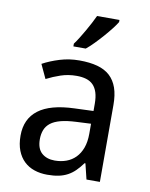

<svg xmlns="http://www.w3.org/2000/svg" viewBox="-87 -829 704 903"><g transform="rotate(10 265.5 -378.0)"><path d="M387.2 0 369.1 -74.2H365.2Q349.1 -52.2 333 -36.4Q316.9 -20.5 297.9 -10.3Q278.8 0 255.4 4.9Q231.9 9.8 201.2 9.8Q167.5 9.8 139.2 0.2Q110.8 -9.3 90.1 -29.1Q69.3 -48.8 57.6 -78.9Q45.9 -108.9 45.9 -149.9Q45.9 -230 102.3 -272.9Q158.7 -315.9 273.9 -319.8L363.8 -323.2V-356.9Q363.8 -389.6 356.7 -411.6Q349.6 -433.6 336.2 -447Q322.8 -460.4 303 -466.3Q283.2 -472.2 257.8 -472.2Q217.3 -472.2 182.4 -460.4Q147.5 -448.7 115.2 -432.1L84 -499Q120.1 -518.6 164.6 -532.2Q209 -545.9 257.8 -545.9Q307.6 -545.9 344 -535.9Q380.4 -525.9 404.1 -504.2Q427.7 -482.4 439.5 -448.7Q451.2 -415 451.2 -367.2V0ZM224.1 -62Q253.9 -62 279.3 -71.3Q304.7 -80.6 323.2 -99.4Q341.8 -118.2 352.3 -146.7Q362.8 -175.3 362.8 -213.9V-262.2L293 -258.8Q249 -256.8 219.2 -249Q189.5 -241.2 171.6 -227.3Q153.8 -213.4 146 -193.6Q138.2 -173.8 138.2 -148.9Q138.2 -104 161.9 -83Q185.5 -62 224.1 -62ZM217.8 -619.1Q228.5 -633.3 240 -651.9Q251.5 -670.4 262.9 -690.2Q274.4 -710 284.7 -729.7Q294.9 -749.5 302.7 -766.1H409.7V-755.9Q401.9 -742.7 386.5 -722.9Q371.1 -703.1 352.3 -681.6Q333.5 -660.2 313.7 -639.9Q293.9 -619.6 276.9 -606H217.8Z"/></g></svg>

Font: WenQuanYi Micro Hei
Style: Regular
Weight: 400
Foundry: Ascender Corporation
Version: Version 0.2.0-beta